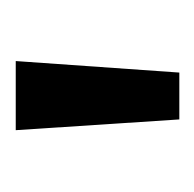

<svg xmlns="http://www.w3.org/2000/svg" viewBox="-22 -718 253 250"><g transform="rotate(-90 105.0 -593.5)"><path d="M135 -487H74L60 -700H150Z"/></g></svg>

Font: Cherry Swash
Style: Regular
Weight: 400
Designer: Kasatkina Nataliya
Foundry: Nataliya Kasatkina
Version: Version 1.001